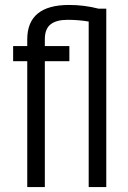

<svg xmlns="http://www.w3.org/2000/svg" viewBox="-20 -755 517 775"><path d="M409 -720V0H338V-668Q298 -675 252.5 -675Q207 -675 184 -656.5Q161 -638 161 -597V-569H260V-508H161V0H90V-508H33V-569H90V-596Q90 -735 259 -735Q320 -735 378 -720Z"/></svg>

Font: Khand
Style: Regular
Weight: 400
Designer: Devanagari: Sanchit Sawaria, Jyotish Sonowal; Latin: Satya Rajpurohit
Foundry: Indian Type Foundry
Version: Version 1.101;PS 1.0;hotconv 1.0.78;makeotf.lib2.5.61930; tt